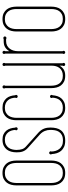

<svg xmlns="http://www.w3.org/2000/svg" viewBox="495 -1046 560 1591"><g transform="rotate(-90 775.5 -250.0)"><path d="M55.2 -105Q55.2 -87.4 59.3 -70.3Q63.5 -53.2 73 -39.8Q82.5 -26.4 98.6 -18.1Q114.7 -9.8 138.2 -9.8Q162.1 -9.8 178.2 -18.1Q194.3 -26.4 203.9 -39.8Q213.4 -53.2 217.3 -70.3Q221.2 -87.4 221.2 -105V-395Q221.2 -412.1 217.3 -429.2Q213.4 -446.3 203.9 -459.7Q194.3 -473.1 178.2 -481.7Q162.1 -490.2 138.2 -490.2Q114.7 -490.2 98.6 -481.7Q82.5 -473.1 73 -459.7Q63.5 -446.3 59.3 -429.2Q55.2 -412.1 55.2 -395ZM241.2 -105Q241.2 -83.5 236.1 -63Q231 -42.5 218.8 -26.4Q206.5 -10.3 187 -0.2Q167.5 9.8 138.2 9.8Q108.9 9.8 89.1 -0.2Q69.3 -10.3 57.4 -26.4Q45.4 -42.5 40.3 -63Q35.2 -83.5 35.2 -105V-395Q35.2 -416.5 40.3 -437Q45.4 -457.5 57.4 -473.6Q69.3 -489.7 89.1 -499.8Q108.9 -509.8 138.2 -509.8Q167.5 -509.8 187 -499.8Q206.5 -489.7 218.8 -473.6Q231 -457.5 236.1 -437Q241.2 -416.5 241.2 -395Z M472.7 -211.9Q485.4 -200.2 493.7 -188Q502 -175.8 506.6 -163.1Q511.2 -150.4 512.9 -137.7Q514.6 -125 514.6 -112.8Q514.6 -87.4 509.5 -64.9Q504.4 -42.5 491.9 -25.9Q479.5 -9.3 458.5 0.2Q437.5 9.8 405.8 9.8Q375.5 9.8 355 0.5Q334.5 -8.8 321.5 -24.2Q308.6 -39.6 302.2 -59.6Q295.9 -79.6 294.9 -101.1Q293.5 -102.5 292.7 -105Q292 -107.4 292 -109.9Q292 -115.2 295.7 -119.1Q299.3 -123 304.7 -123Q310.1 -123 314 -119.1Q317.9 -115.2 317.9 -109.9Q317.9 -107.9 315.9 -104Q316.4 -86.4 321.5 -69.3Q326.7 -52.2 337.2 -38.8Q347.7 -25.4 364.5 -17.1Q381.3 -8.8 405.8 -8.8Q434.1 -8.8 451.7 -17.8Q469.2 -26.9 479 -41.7Q488.8 -56.6 491.9 -75.2Q495.1 -93.8 495.1 -112.8Q495.1 -137.7 486.1 -159.4Q477.1 -181.2 459 -198.2L345.7 -299.8Q334 -310.5 326.9 -321Q319.8 -331.5 315.9 -343Q312 -354.5 310.5 -366.7Q309.1 -378.9 309.1 -393.1Q309.1 -416 314.5 -437Q319.8 -458 332.3 -474.1Q344.7 -490.2 364.7 -500Q384.8 -509.8 414.1 -509.8Q440.4 -509.8 459 -501Q477.5 -492.2 489.3 -477.5Q501 -462.9 506.8 -444.1Q512.7 -425.3 513.7 -404.8Q517.1 -401.9 517.1 -397Q517.1 -391.6 513.2 -387.7Q509.3 -383.8 503.9 -383.8Q499.5 -383.8 495.6 -387.7Q491.7 -391.6 491.7 -397Q491.7 -400.9 495.1 -403.8Q494.1 -419.9 489.3 -435.5Q484.4 -451.2 474.6 -463.1Q464.8 -475.1 450 -482.7Q435.1 -490.2 414.1 -490.2Q390.6 -490.2 374.3 -481.9Q357.9 -473.6 347.9 -460.2Q337.9 -446.8 333.5 -429.2Q329.1 -411.6 329.1 -393.1Q329.6 -364.3 335.9 -346.2Q342.3 -328.1 358.9 -314Z M595.2 -105Q595.2 -87.4 599.4 -70.3Q603.5 -53.2 613 -39.8Q622.6 -26.4 638.7 -18.1Q654.8 -9.8 678.2 -9.8Q700.7 -9.8 716.3 -16.8Q731.9 -23.9 741.9 -35.9Q752 -47.9 756.6 -63.2Q761.2 -78.6 762.2 -95.2Q760.7 -96.7 760 -99.1Q759.3 -101.6 759.3 -104Q759.3 -108.4 762.9 -112.3Q766.6 -116.2 772 -116.2Q777.3 -116.2 781.2 -112.3Q785.2 -108.4 785.2 -104Q785.2 -101.6 784.4 -99.1Q783.7 -96.7 782.2 -95.2Q780.8 -74.7 774.9 -55.9Q769 -37.1 756.6 -22.5Q744.1 -7.8 725.1 1Q706.1 9.8 678.2 9.8Q648.9 9.8 629.2 -0.2Q609.4 -10.3 597.4 -26.4Q585.4 -42.5 580.3 -63Q575.2 -83.5 575.2 -105V-395Q575.2 -416.5 580.3 -437Q585.4 -457.5 597.4 -473.6Q609.4 -489.7 629.2 -499.8Q648.9 -509.8 678.2 -509.8Q706.1 -509.8 725.1 -501Q744.1 -492.2 756.6 -477.5Q769 -462.9 774.9 -444.1Q780.8 -425.3 782.2 -404.8Q783.7 -403.3 784.4 -400.9Q785.2 -398.4 785.2 -396Q785.2 -391.6 781.2 -387.7Q777.3 -383.8 772 -383.8Q766.6 -383.8 762.9 -387.7Q759.3 -391.6 759.3 -396Q759.3 -400.9 762.2 -403.8Q761.2 -419.9 756.6 -435.5Q752 -451.2 741.9 -463.1Q731.9 -475.1 716.3 -482.7Q700.7 -490.2 678.2 -490.2Q654.8 -490.2 638.7 -481.7Q622.6 -473.1 613 -459.7Q603.5 -446.3 599.4 -429.2Q595.2 -412.1 595.2 -395Z M1047.4 -11.2Q1050.3 -7.3 1050.3 -2.9Q1050.3 2.4 1046.4 6.1Q1042.5 9.8 1037.1 9.8Q1031.7 9.8 1028.1 6.1Q1024.4 2.4 1024.4 -2.9Q1024.4 -7.3 1027.3 -11.2V-37.1Q1013.7 -13.2 994.1 -1.7Q974.6 9.8 944.3 9.8Q914.6 9.8 894.8 -0.2Q875 -10.3 863 -26.4Q851.1 -42.5 846.2 -63Q841.3 -83.5 841.3 -105V-487.8Q838.4 -492.7 838.4 -497.1Q838.4 -502.4 842 -506.1Q845.7 -509.8 851.1 -509.8Q856.4 -509.8 860.4 -506.1Q864.3 -502.4 864.3 -497.1Q864.3 -492.7 861.3 -487.8V-105Q861.3 -87.9 865.2 -70.8Q869.1 -53.7 878.7 -40Q888.2 -26.4 904.1 -18.1Q919.9 -9.8 944.3 -9.8Q966.3 -9.8 982.2 -17.3Q998 -24.9 1008.1 -37.6Q1018.1 -50.3 1022.7 -66.7Q1027.3 -83 1027.3 -100.1V-487.8Q1024.4 -492.7 1024.4 -497.1Q1024.4 -502.4 1028.1 -506.1Q1031.7 -509.8 1037.1 -509.8Q1042.5 -509.8 1046.4 -506.1Q1050.3 -502.4 1050.3 -497.1Q1050.3 -492.7 1047.4 -487.8Z M1147.5 -11.2Q1150.4 -7.3 1150.4 -2.9Q1150.4 2.4 1146.5 6.1Q1142.6 9.8 1137.2 9.8Q1131.8 9.8 1128.2 6.1Q1124.5 2.4 1124.5 -2.9Q1124.5 -7.3 1127.4 -11.2V-487.8Q1124.5 -492.7 1124.5 -497.1Q1124.5 -502.4 1128.2 -506.1Q1131.8 -509.8 1137.2 -509.8Q1142.6 -509.8 1146.5 -506.1Q1150.4 -502.4 1150.4 -497.1Q1150.4 -492.7 1147.5 -487.8V-453.1Q1161.1 -476.6 1180.7 -488.3Q1200.2 -500 1230.5 -500H1247.6Q1252 -502.9 1256.3 -502.9Q1261.7 -502.9 1265.6 -499.3Q1269.5 -495.6 1269.5 -490.2Q1269.5 -484.9 1265.6 -481Q1261.7 -477.1 1256.3 -477.1Q1252 -477.1 1247.6 -480H1230.5Q1209.5 -480 1193.8 -471.7Q1178.2 -463.4 1168 -449.7Q1157.7 -436 1152.6 -419.2Q1147.5 -402.3 1147.5 -384.8Z M1330.6 -105Q1330.6 -87.4 1334.7 -70.3Q1338.9 -53.2 1348.4 -39.8Q1357.9 -26.4 1374 -18.1Q1390.1 -9.8 1413.6 -9.8Q1437.5 -9.8 1453.6 -18.1Q1469.7 -26.4 1479.2 -39.8Q1488.8 -53.2 1492.7 -70.3Q1496.6 -87.4 1496.6 -105V-395Q1496.6 -412.1 1492.7 -429.2Q1488.8 -446.3 1479.2 -459.7Q1469.7 -473.1 1453.6 -481.7Q1437.5 -490.2 1413.6 -490.2Q1390.1 -490.2 1374 -481.7Q1357.9 -473.1 1348.4 -459.7Q1338.9 -446.3 1334.7 -429.2Q1330.6 -412.1 1330.6 -395ZM1516.6 -105Q1516.6 -83.5 1511.5 -63Q1506.3 -42.5 1494.1 -26.4Q1481.9 -10.3 1462.4 -0.2Q1442.9 9.8 1413.6 9.8Q1384.3 9.8 1364.5 -0.2Q1344.7 -10.3 1332.8 -26.4Q1320.8 -42.5 1315.7 -63Q1310.5 -83.5 1310.5 -105V-395Q1310.5 -416.5 1315.7 -437Q1320.8 -457.5 1332.8 -473.6Q1344.7 -489.7 1364.5 -499.8Q1384.3 -509.8 1413.6 -509.8Q1442.9 -509.8 1462.4 -499.8Q1481.9 -489.7 1494.1 -473.6Q1506.3 -457.5 1511.5 -437Q1516.6 -416.5 1516.6 -395Z"/></g></svg>

Font: Wire One
Style: Regular
Weight: 400
Designer: Alexei Vanyashin, Gayaneh Bagdasaryan
Foundry: Cyreal Type Foundry
Version: Version 1.000